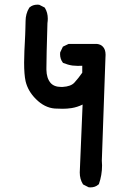

<svg xmlns="http://www.w3.org/2000/svg" viewBox="-20 -792 540 824"><path d="M322.3 -51.8Q322.3 -53.7 334.5 -343.3Q311.5 -332 287.1 -328.1Q267.6 -325.2 249 -325.2Q230.5 -325.2 215.3 -326.2Q171.4 -329.6 134.3 -366.7Q100.1 -400.4 89.8 -443.4Q83.5 -472.2 83.5 -523.4Q83.5 -548.3 84.7 -572.8Q85.9 -597.2 86.7 -613Q87.4 -628.9 88.1 -642.3Q88.9 -655.8 88.9 -666.5Q89.8 -688.5 89.8 -702.4Q89.8 -716.3 93.5 -730.7Q97.2 -745.1 105.5 -758.8L106.4 -759.8Q120.1 -772 140.6 -772Q143.6 -772 148.4 -771.5L171.4 -759.8L172.9 -757.8Q185.1 -737.8 185.1 -711.9Q185.1 -702.6 183.6 -692.4Q179.2 -545.9 179.2 -501Q179.2 -496.1 179.2 -492.7Q179.7 -457 196.8 -436.5Q211.9 -418.9 242.7 -418.9Q245.6 -418.9 248.5 -418.9Q284.7 -420.9 299.8 -438Q316.4 -456.1 333 -480V-509.8Q324.2 -509.3 313.7 -509.3Q303.2 -509.3 291 -510.7Q271 -513.7 251 -522L249.5 -523.4Q237.8 -539.1 237.8 -559.6Q237.8 -562.5 238.3 -567.4L250 -591.8L274.4 -603.5H396Q412.1 -601.6 420.9 -592.3Q433.1 -580.6 433.1 -556.6Q433.1 -551.3 432.6 -545.4L417 -102.5Q418 -92.3 418 -82Q418 -40.5 404.3 -1.5L402.3 0Q388.7 12.2 368.2 12.2Q365.2 12.2 360.4 11.7L337.4 0L335.9 -1.5Q322.3 -23.4 322.3 -51.8Z"/></svg>

Font: Bakudai
Style: Bold
Weight: 700
Version: Version 1.48